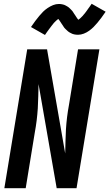

<svg xmlns="http://www.w3.org/2000/svg" viewBox="-20 -996 579 1016"><path d="M3 0 124 -735H229L325 -184Q326 -216 326.5 -248Q327 -280 329 -312Q331 -344 335 -376.5Q339 -409 345 -441L393 -735H506L385 0H280L184 -551Q183 -519 182.5 -487Q182 -455 180 -423Q178 -391 174 -358.5Q170 -326 164 -294L116 0ZM218 -811 144 -853Q156 -871 167 -885.5Q178 -900 188 -912Q198 -924 208 -934Q218 -944 232 -953.5Q246 -963 261 -969Q276 -975 292 -975Q297 -975 301 -974.5Q305 -974 310 -973Q315 -972 319.5 -970.5Q324 -969 328 -966.5Q332 -964 336 -962Q340 -960 343.5 -957Q347 -954 350 -951Q353 -948 356.5 -944.5Q360 -941 363 -937.5Q366 -934 368 -930Q370 -926 372.5 -923Q375 -920 377 -916.5Q379 -913 382.5 -908Q386 -903 388.5 -899Q391 -895 394 -892Q397 -889 397 -887Q396 -887 394 -887.5Q392 -888 391 -888H390L394 -891Q397 -893 400 -895.5Q403 -898 406 -900.5Q409 -903 410.5 -905Q412 -907 414 -908.5Q416 -910 418 -912.5Q420 -915 421.5 -917Q423 -919 425.5 -921.5Q428 -924 430 -927Q432 -930 434.5 -933Q437 -936 439 -939Q441 -942 443.5 -945.5Q446 -949 448.5 -952.5Q451 -956 454 -960Q457 -964 459.5 -968Q462 -972 465 -976L539 -934Q527 -916 516 -901.5Q505 -887 495 -875Q485 -863 475 -853Q465 -843 452 -833.5Q439 -824 423.5 -818Q408 -812 393 -812Q388 -812 383 -812.5Q378 -813 373 -814Q368 -815 364 -816.5Q360 -818 355.5 -820.5Q351 -823 347 -825Q343 -827 340 -830Q337 -833 333.5 -836Q330 -839 326.5 -842.5Q323 -846 320 -849.5Q317 -853 315 -857Q313 -861 310.5 -864Q308 -867 306 -870.5Q304 -874 300.5 -879Q297 -884 294.5 -888Q292 -892 289 -895Q286 -898 286 -900Q288 -900 289.5 -899.5Q291 -899 292 -899H293L290 -897Q286 -894 283 -891.5Q280 -889 277 -886.5Q274 -884 272.5 -882Q271 -880 269 -878.5Q267 -877 265 -874.5Q263 -872 261.5 -870Q260 -868 258 -865.5Q256 -863 253.5 -860Q251 -857 249 -854Q247 -851 244.5 -848Q242 -845 239.5 -841.5Q237 -838 234.5 -834.5Q232 -831 229 -827Q226 -823 223.5 -819Q221 -815 218 -811Z"/></svg>

Font: Iosevka Custom
Style: Bold Italic
Weight: 700
Italic angle: -9°
Designer: Belleve Invis
Foundry: Belleve Invis
Version: Version 30.3.1; ttfautohint (v1.8.3)